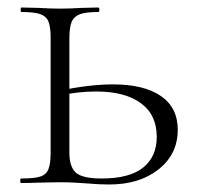

<svg xmlns="http://www.w3.org/2000/svg" viewBox="-20 -488 531 512"><path d="M251 -12Q325 -12 361.5 -41Q398 -70 398 -123Q398 -182 355.5 -213Q313 -244 237 -244Q189 -244 143 -234L137 -246Q220 -263 281 -263Q364 -263 409 -232Q454 -201 454 -142Q454 -77 403 -36.5Q352 4 271 4Q245 4 210 1Q197 0 178.5 -1Q160 -2 138 -2L81 -1Q64 0 36 0Q34 0 34 -6Q34 -12 36 -12Q71 -12 87 -17Q103 -22 109 -36.5Q115 -51 115 -81V-387Q115 -417 109 -431Q103 -445 87 -450.5Q71 -456 37 -456Q35 -456 35 -462Q35 -468 37 -468L81 -467Q117 -465 139 -465Q164 -465 200 -467L242 -468Q245 -468 245 -462Q245 -456 242 -456Q209 -456 193 -450Q177 -444 171 -429.5Q165 -415 165 -385V-81Q165 -43 182.5 -27.5Q200 -12 251 -12Z"/></svg>

Font: Cormorant SC Light
Style: Regular
Weight: 300
Designer: Christian Thalmann (Catharsis Fonts)
Foundry: Catharsis Fonts
Version: Version 4.000